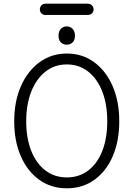

<svg xmlns="http://www.w3.org/2000/svg" viewBox="-20 -1005 723 1040"><path d="M342 15Q256 15 192 -31.5Q128 -78 92.5 -159.5Q57 -241 57 -348Q57 -455 93 -537.5Q129 -620 193.5 -667.5Q258 -715 342 -715Q427 -715 491 -667.5Q555 -620 590.5 -537.5Q626 -455 626 -348Q626 -241 591 -159.5Q556 -78 492 -31.5Q428 15 342 15ZM342 -44Q409 -44 458.5 -82Q508 -120 534.5 -188.5Q561 -257 561 -348Q561 -439 534.5 -508Q508 -577 458.5 -616.5Q409 -656 342 -656Q275 -656 225.5 -616.5Q176 -577 149 -508Q122 -439 122 -348Q122 -257 149 -188.5Q176 -120 225.5 -82Q275 -44 342 -44ZM341 -763Q322 -763 309.5 -775.5Q297 -788 297 -812Q297 -835 309.5 -848.5Q322 -862 341 -862Q361 -862 373.5 -848.5Q386 -835 386 -812Q386 -788 373.5 -775.5Q361 -763 341 -763ZM226 -924Q213 -924 204.5 -932.5Q196 -941 196 -954Q196 -967 204.5 -976Q213 -985 226 -985H456Q469 -985 478 -976Q487 -967 487 -954Q487 -941 478 -932.5Q469 -924 456 -924Z"/></svg>

Font: National Park Light
Style: Regular
Weight: 300
Designer: Andrea Herstowski, Ben Hoepner
Version: Version 1.009